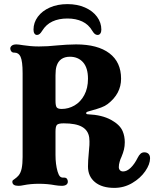

<svg xmlns="http://www.w3.org/2000/svg" viewBox="-20 -894 788 934"><path d="M408 -84Q408 -112 412 -152Q414 -170 415 -188.5Q416 -207 414 -225Q409 -260 379 -277Q349 -294 290 -294Q264 -294 257 -286.5Q250 -279 250 -254V-140Q250 -95 260 -60Q265 -43 271.5 -36Q278 -29 290 -30H292Q301 -30 305.5 -24.5Q310 -19 310 -10Q310 -1 302.5 4.5Q295 10 280 10Q271 10 263.5 9Q256 8 248 7Q211 0 169 0Q129 0 94 7Q81 10 70 10Q40 10 40 -10Q40 -15 43.5 -18Q47 -21 52 -24Q56 -27 61 -31Q66 -35 70 -40Q81 -53 85.5 -75Q90 -97 90 -130V-538Q90 -596 80 -618Q71 -638 50 -638H48Q40 -638 35 -644Q30 -650 30 -658Q30 -666 37.5 -672Q45 -678 60 -678Q69 -678 93 -674Q107 -672 126.5 -670Q146 -668 169 -668Q212 -668 257 -673Q279 -675 303.5 -676.5Q328 -678 350 -678Q455 -678 512 -635Q569 -592 569 -511Q569 -438 504 -388Q491 -378 472 -371Q453 -364 424 -356L410 -352Q399 -349 399 -344Q399 -338 409 -338Q476 -335 520 -311Q564 -287 577 -255Q587 -231 587 -202Q587 -183 583 -166.5Q579 -150 571 -131Q565 -119 562 -107Q558 -94 558 -81Q558 -72 563.5 -66Q569 -60 579 -60Q597 -60 615.5 -77.5Q634 -95 650 -127Q656 -139 663.5 -146Q671 -153 682 -153Q695 -153 702.5 -145.5Q710 -138 710 -124Q710 -95 686.5 -61Q663 -27 623 -3.5Q583 20 536 20Q476 20 442 -8Q408 -36 408 -84ZM408 -511Q408 -564 384 -591Q360 -618 320 -618Q295 -618 278.5 -606.5Q262 -595 255 -572Q250 -556 250 -528V-404Q250 -379 256 -371.5Q262 -364 280 -364Q313 -364 342.5 -381Q372 -398 390 -431.5Q408 -465 408 -511ZM143 -750Q143 -738 147.5 -731Q152 -724 160 -724Q167 -724 173 -729Q179 -734 185 -744Q204 -775 235 -789.5Q266 -804 308 -804Q349 -804 380 -789.5Q411 -775 429 -744Q435 -734 441 -729Q447 -724 455 -724Q463 -724 468 -731Q473 -738 473 -750Q473 -784 452 -812.5Q431 -841 393.5 -857.5Q356 -874 308 -874Q260 -874 222.5 -857.5Q185 -841 164 -812.5Q143 -784 143 -750Z"/></svg>

Font: Raigarh
Style: Regular
Weight: 400
Designer: jaikishan Patel
Foundry: MagicType
Version: Version 1.000;FEAKit 1.0